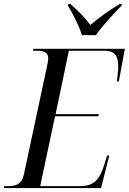

<svg xmlns="http://www.w3.org/2000/svg" viewBox="-42 -964 660 984"><path d="M378 -784H449C485 -833 537 -891 581 -935L582 -944H572C517 -911 462 -871 421 -836C394 -873 358 -909 318 -944H308L306 -935C330 -897 363 -832 378 -784ZM-22 0H476L518 -167H507L492 -119C471 -51 444 -10 370 -10H164L240 -368H462L465 -379H243L311 -704H493C555 -704 564 -668 564 -619C564 -600 559 -564 557 -547H567L598 -714H129L127 -704H145C180 -704 205 -698 205 -665C205 -658 204 -649 202 -639L80 -68C69 -18 37 -10 -4 -10H-20Z"/></svg>

Font: Noto Serif Display SemiCondensed
Style: Italic
Weight: 400
Width: 4
Italic angle: -12°
Designer: Monotype Design Team
Foundry: Monotype Imaging Inc.
Version: Version 2.009